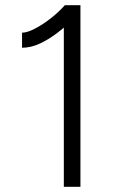

<svg xmlns="http://www.w3.org/2000/svg" viewBox="-20 -720 450 740"><path d="M226 0V-666L230 -700H290V0ZM65 -536V-594Q84 -594 113.5 -609Q143 -624 174.5 -648.5Q206 -673 230 -700L269 -653Q237 -621 202.5 -594.5Q168 -568 133.5 -552Q99 -536 65 -536Z"/></svg>

Font: Figtree Light
Style: Regular
Weight: 300
Designer: Erik Kennedy
Foundry: Erik Kennedy
Version: Version 2.001;gftools[0.9.30]